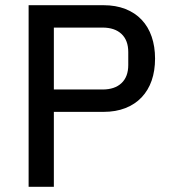

<svg xmlns="http://www.w3.org/2000/svg" viewBox="-20 -718 656 738"><path d="M90 0V-698H378Q425 -698 462 -683.5Q499 -669 524.5 -642Q550 -615 563 -577Q576 -539 576 -493Q576 -446 563 -408.5Q550 -371 524.5 -344Q499 -317 462 -302.5Q425 -288 378 -288H187V0ZM187 -374H374Q421 -374 447 -398.5Q473 -423 473 -468V-518Q473 -563 447 -587.5Q421 -612 374 -612H187Z"/></svg>

Font: IBM Plex Sans KR Text
Style: Regular
Weight: 450
Designer: Mike Abbink; Paul van der Laan; Pieter van Rosmalen; Wujin Sim; Chorong Kim; Dohee Lee;
Foundry: Sandoll Inc.
Version: Version 1.001